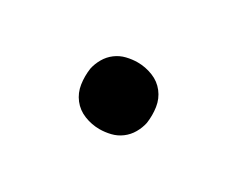

<svg xmlns="http://www.w3.org/2000/svg" viewBox="-40 -554 530 429"><g transform="rotate(30 225.0 -340.0)"><path d="M225 -254Q205 -254 186 -261.5Q167 -269 155 -284.5Q143 -300 140 -320Q137 -340 140 -361Q143 -375 150.5 -388Q158 -401 170 -410Q182 -419 196.5 -422.5Q211 -426 225 -426Q245 -426 264 -418.5Q283 -411 295 -395.5Q307 -380 310 -360Q313 -340 310 -319Q307 -305 299.5 -292Q292 -279 280 -270Q268 -261 253.5 -257.5Q239 -254 225 -254Z"/></g></svg>

Font: Iosevka Etoile Medium
Style: Italic
Weight: 500
Italic angle: -9°
Designer: Belleve Invis
Foundry: Belleve Invis
Version: Version 22.1.2; ttfautohint (v1.8.4)